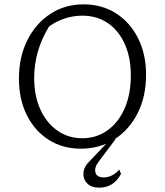

<svg xmlns="http://www.w3.org/2000/svg" viewBox="-20 -675 757 882"><path d="M351 8Q268 8 204 -32.5Q140 -73 103.5 -145.5Q67 -218 67 -315Q67 -413 105.5 -490Q144 -567 211 -611Q278 -655 364 -655Q448 -655 512.5 -614Q577 -573 614 -500Q651 -427 651 -331Q651 -232 612.5 -155.5Q574 -79 506.5 -35.5Q439 8 351 8ZM358 -40Q423 -40 473.5 -76Q524 -112 552.5 -177Q581 -242 581 -328Q581 -410 553.5 -472Q526 -534 476 -568.5Q426 -603 358 -603Q318 -603 278.5 -590.5Q239 -578 205 -553Q137 -441 137 -317Q137 -235 165 -173Q193 -111 243 -75.5Q293 -40 358 -40ZM436 187Q399 187 380 167Q361 147 363.5 118Q366 89 394 63L488 -36H511L435 65Q412 95 418.5 117.5Q425 140 456 140Q496 140 528 104L536 124Q502 187 436 187Z"/></svg>

Font: Piazzolla Light
Style: Regular
Weight: 300
Designer: Juan Pablo del Peral
Foundry: Huerta Tipografica
Version: Version 1.330